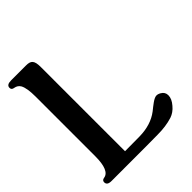

<svg xmlns="http://www.w3.org/2000/svg" viewBox="-244 -1087 1249 1249"><g transform="rotate(-45 380.5 -462.5)"><path d="M690 -178C680 -184 670 -187 661 -187C637 -187 602 -156 570 -131C523 -95 464 -77 394 -76L260 -75V-849C260 -910 244 -925 199 -925H62C34 -925 20 -916 20 -898C20 -885 27 -878 42 -876C60 -873 73 -864 82 -849C94 -827 100 -790 100 -737V-188C100 -101 80 -54 41 -49C28 -47 21 -40 21 -28C21 -9 34 0 61 0C338 0 479 0 486 -1C536 -1 581 -7 622 -20C646 -28 668 -43 687 -66C707 -89 717 -111 717 -133C717 -153 708 -168 690 -178Z"/></g></svg>

Font: GFS Jackson
Style: Regular
Weight: 400
Designer: George Matthiopoulos
Foundry: George Matthiopoulos
Version: Version 1.0